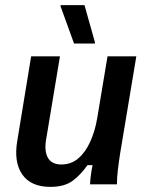

<svg xmlns="http://www.w3.org/2000/svg" viewBox="-20 -720 578 750"><path d="M176.7 10Q100.8 10 67.1 -38.3Q33.3 -86.7 47.5 -170L101.7 -500H214.2L160 -174.2Q152.5 -130 167.1 -103.8Q181.7 -77.5 220 -77.5Q258.3 -77.5 286.2 -101.7Q314.2 -125.8 332.9 -167.5Q351.7 -209.2 360 -260L400 -500H512.5L450 -125Q444.2 -89.2 440.4 -56.7Q436.7 -24.2 436.7 0H331.7Q332.5 -16.7 335 -36.2Q337.5 -55.8 341.7 -75H321.7Q295.8 -37.5 263.8 -13.8Q231.7 10 176.7 10ZM269.2 -550 216.7 -695V-700H310L350.8 -555V-550Z"/></svg>

Font: Familjen Grotesk Medium
Style: Italic
Weight: 500
Italic angle: -9.46201°
Designer: Anders Wikstroem, Jonas Baeckman, Matilda Gysing, Kristian Moeller
Foundry: Familjen STHLM AB
Version: Version 2.002; ttfautohint (v1.8.4.7-5d5b)